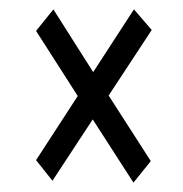

<svg xmlns="http://www.w3.org/2000/svg" viewBox="-20 -529 390 410"><path d="M265 -139 178 -274 92 -143 57 -187 146 -324 57 -463 94 -509 179 -375 266 -509 304 -465 212 -325 302 -185Z"/></svg>

Font: Inconsolata ExtraCondensed
Style: Regular
Weight: 400
Width: 2
Monospace: yes
Designer: Raph Levien, Cyreal, Brenton Simpson
Foundry: Raph Levien, Cyreal, Google
Version: Version 3.001; ttfautohint (v1.8.2.53-6de2)